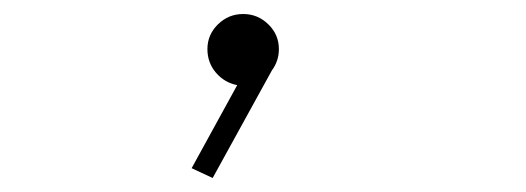

<svg xmlns="http://www.w3.org/2000/svg" viewBox="-20 -115 750 274"><path d="M378 -45Q378 -28 368 -14.5L283.5 139L253.5 125L318.5 6.5Q300.5 3 288.2 -11.2Q276 -25.5 276 -45Q276 -65.5 291 -80.2Q306 -95 327 -95Q348 -95 363 -80.2Q378 -65.5 378 -45Z"/></svg>

Font: League Mono Thin
Style: Regular
Weight: 100
Width: 6
Designer: Tyler Finck
Foundry: The League of Moveable Type / Tyler Finck
Version: Version 2.300;RELEASE